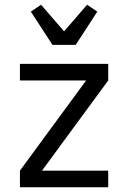

<svg xmlns="http://www.w3.org/2000/svg" viewBox="-20 -789 540 809"><path d="M64 0V-70L343 -450H64V-520H436V-450L157 -70H436V0ZM201 -600 110 -740 153 -769 250 -657 347 -769 390 -740 299 -600Z"/></svg>

Font: Iosevka Term SS14
Style: Regular
Weight: 400
Monospace: yes
Designer: Belleve Invis
Foundry: Belleve Invis
Version: Version 24.1.1; ttfautohint (v1.8.4)